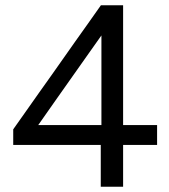

<svg xmlns="http://www.w3.org/2000/svg" viewBox="-20 -706 640 726"><path d="M361 0V-158H30V-217Q51.5 -247 77 -283.5Q102.5 -320 128.8 -357Q155 -394 177.5 -425.5L265.5 -550.5Q289.5 -584 313.5 -618Q337.5 -652 361.5 -686H445.5V-233H574V-158H445.5V0ZM197.5 -337Q179 -311 161 -285Q143 -259 124.5 -233H363.5V-572Q352 -556 340.5 -539.5Q329 -523 317.5 -507Z"/></svg>

Font: Heraclito
Style: Regular
Weight: 400
Designer: Kostas Bartsokas (font) & Cristiano Sobral (main changes)
Foundry: Kostas Bartsokas (font) & Cristiano Sobral (main changes)
Version: Version 1.00;July 8, 2020;FontCreator 13.0.0.2655 64-bit